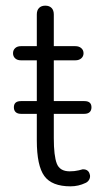

<svg xmlns="http://www.w3.org/2000/svg" viewBox="-20 -648 354 678"><path d="M110 -152V-246H54Q42 -246 35.5 -252Q29 -258 29 -269Q29 -291 54 -291H110V-435H54Q41 -435 33.5 -442Q26 -449 26 -460Q26 -471 33.5 -478Q41 -485 54 -485H110V-597Q110 -612 118 -620Q126 -628 140 -628Q154 -628 162 -620Q170 -612 170 -597V-485H246Q259 -485 267 -478Q275 -471 275 -460Q275 -449 267 -442Q259 -435 246 -435H170V-291H278Q303 -291 303 -269Q303 -258 296.5 -252Q290 -246 278 -246H170V-160Q170 -98 180.5 -70.5Q191 -43 226 -43Q244 -43 258 -46.5Q272 -50 271 -50H275Q283 -50 289 -45.5Q295 -41 297 -32Q298 -30 298 -26Q298 -18 293.5 -11.5Q289 -5 282 -2Q257 10 229 10Q163 10 136.5 -26.5Q110 -63 110 -152Z"/></svg>

Font: SN Pro Light
Style: Regular
Weight: 300
Designer: Tobias Whetton
Foundry: Supernotes
Version: Version 1.002